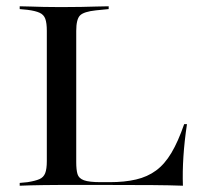

<svg xmlns="http://www.w3.org/2000/svg" viewBox="-20 -591 647 611"><path d="M166.1 -2.4Q141.1 -2.4 118.5 -2Q96 -1.6 77 -1.2Q58.1 -0.8 42.7 0V-8.9L67.7 -11.3Q92.7 -15.3 105.6 -21Q118.5 -26.6 123.8 -39.9Q129 -53.2 129 -78.2V-369.4H222.6V-75Q222.6 -50.8 226.6 -37.1Q230.6 -23.4 247.2 -17.3Q263.7 -11.3 300.8 -11.3H329Q376.6 -11.3 412.9 -19.8Q449.2 -28.2 476.6 -48.4Q504 -68.5 525.4 -104.4Q546.8 -140.3 566.1 -196H575Q566.9 -141.9 563.7 -93.1Q560.5 -44.4 562.1 0Q519.4 -1.6 464.5 -2Q409.7 -2.4 333.1 -2.4H175ZM166.1 -568.5H176.6H182.3Q212.9 -568.5 238.7 -569Q264.5 -569.4 286.7 -570.2Q308.9 -571 325.8 -571V-562.1L285.5 -558.1Q246.8 -554 234.7 -541.9Q222.6 -529.8 222.6 -492.7V-369.4H129V-492.7Q129 -517.7 124.2 -531Q119.4 -544.4 106 -550.4Q92.7 -556.5 67.7 -559.7L42.7 -562.1V-571Q58.1 -571 77 -570.2Q96 -569.4 118.5 -569Q141.1 -568.5 166.1 -568.5Z"/></svg>

Font: Playfair 144pt SemiExpanded Medium
Style: Regular
Weight: 500
Width: 6
Designer: Claus Eggers Sørensen
Foundry: Claus Eggers Sørensen
Version: Version 2.203